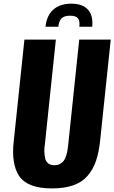

<svg xmlns="http://www.w3.org/2000/svg" viewBox="-20 -1028 631 1059"><path d="M231 -880.4Q236.8 -940.9 273.4 -974.4Q310.1 -1007.8 373 -1007.8Q435.5 -1007.8 465.3 -974.6Q489.7 -947.3 489.7 -900.9Q489.7 -891.1 488.8 -880.4H417.5Q418.5 -887.7 418.5 -894.5Q418.5 -916.5 409.7 -927.2Q397.9 -941.4 366.2 -941.4Q334.5 -941.4 319.8 -927Q305.2 -912.6 301.8 -880.4ZM55.7 -141.6Q52.2 -165 52.2 -191.9Q52.2 -222.2 56.6 -256.3L114.7 -809.6H288.1L227.5 -231.4Q224.6 -214.4 224.6 -197.3Q224.6 -193.8 224.6 -189.9Q225.6 -169.4 229.5 -153.1Q233.4 -136.7 246.1 -126.7Q258.8 -116.7 280.3 -116.7Q297.4 -116.7 310.3 -123.5Q323.2 -130.4 331.1 -140.6Q338.9 -150.9 344.2 -167.2Q349.6 -183.6 352.1 -197.8Q354.5 -211.9 356.4 -231.4L417 -809.6H590.8L532.7 -256.3Q525.9 -189 509.8 -141.4Q493.7 -93.8 463.1 -58.3Q432.6 -22.9 384 -5.9Q335.4 11.2 266.6 11.2Q197.8 11.2 152.8 -6.3Q107.9 -23.9 85.2 -57.9Q62.5 -91.8 55.7 -141.6Z"/></svg>

Font: Oswald
Style: Bold
Weight: 700
Designer: Vernon Adams
Foundry: Vernon Adams
Version: 3.0; ttfautohint (v0.94.23-7a4d-dirty) -l 8 -r 50 -G 200 -x 